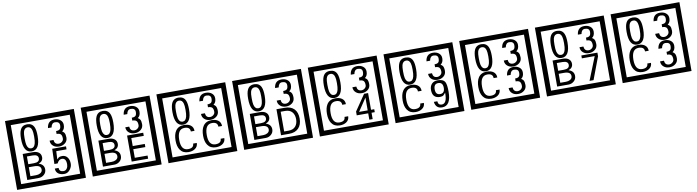

<svg xmlns="http://www.w3.org/2000/svg" viewBox="-35 -1878 10466 2885"><g transform="rotate(-10 5197.5 -435.0)"><path d="M1103 90H53V-960H1103ZM1028 15V-885H128V15ZM497 -656Q497 -442 371 -442Q244 -442 244 -656Q244 -744 265 -789Q294 -855 371 -855Q448 -855 477 -789Q497 -745 497 -656ZM444 -656Q444 -723 435 -752Q420 -809 371 -809Q322 -809 306 -752Q298 -723 298 -656Q298 -587 306 -553Q322 -488 371 -488Q419 -488 435 -554Q444 -587 444 -656ZM919 -556Q919 -504 880.5 -473Q842 -442 789 -442Q734 -442 700 -471Q662 -502 662 -554H721Q727 -485 790 -485Q818 -485 841 -504.5Q864 -524 864 -552Q864 -597 846 -616Q828 -635 783 -635V-679Q825 -679 841.5 -696Q858 -713 858 -754Q858 -812 789 -812Q738 -812 726 -744H671Q684 -855 788 -855Q839 -855 874 -829Q913 -800 913 -750Q913 -685 871 -658Q895 -642 903 -630Q919 -605 919 -556ZM522 -141Q522 -93 486.5 -61.5Q451 -30 403 -30H229V-427H388Q439 -427 471 -404Q508 -378 508 -329Q508 -266 440 -242Q522 -216 522 -141ZM457 -321Q457 -379 372 -379H285V-261H371Q457 -261 457 -321ZM469 -147Q469 -215 368 -215H285V-78H371Q408 -78 435 -93Q469 -112 469 -147ZM915 -160Q916 -111 880.5 -67Q845 -23 796 -23Q741 -23 706 -46Q666 -74 666 -127H724Q724 -67 790 -67Q824 -67 843 -97Q860 -124 860 -159Q860 -253 795 -253Q748 -253 722 -196H672L679 -427H890V-381H733L727 -257Q740 -269 753 -281Q772 -294 807 -294Q859 -294 889 -252Q915 -215 915 -160Z M2258 90H1208V-960H2258ZM2183 15V-885H1283V15ZM1652 -656Q1652 -442 1526 -442Q1399 -442 1399 -656Q1399 -744 1420 -789Q1449 -855 1526 -855Q1603 -855 1632 -789Q1652 -745 1652 -656ZM1599 -656Q1599 -723 1590 -752Q1575 -809 1526 -809Q1477 -809 1461 -752Q1453 -723 1453 -656Q1453 -587 1461 -553Q1477 -488 1526 -488Q1574 -488 1590 -554Q1599 -587 1599 -656ZM2074 -556Q2074 -504 2035.5 -473Q1997 -442 1944 -442Q1889 -442 1855 -471Q1817 -502 1817 -554H1876Q1882 -485 1945 -485Q1973 -485 1996 -504.5Q2019 -524 2019 -552Q2019 -597 2001 -616Q1983 -635 1938 -635V-679Q1980 -679 1996.5 -696Q2013 -713 2013 -754Q2013 -812 1944 -812Q1893 -812 1881 -744H1826Q1839 -855 1943 -855Q1994 -855 2029 -829Q2068 -800 2068 -750Q2068 -685 2026 -658Q2050 -642 2058 -630Q2074 -605 2074 -556ZM1677 -141Q1677 -93 1641.5 -61.5Q1606 -30 1558 -30H1384V-427H1543Q1594 -427 1626 -404Q1663 -378 1663 -329Q1663 -266 1595 -242Q1677 -216 1677 -141ZM1612 -321Q1612 -379 1527 -379H1440V-261H1526Q1612 -261 1612 -321ZM1624 -147Q1624 -215 1523 -215H1440V-78H1526Q1563 -78 1590 -93Q1624 -112 1624 -147ZM2073 -30H1822V-427H2068V-379H1878V-257H2062V-209H1878V-78H2073Z M3413 90H2363V-960H3413ZM3338 15V-885H2438V15ZM2807 -656Q2807 -442 2681 -442Q2554 -442 2554 -656Q2554 -744 2575 -789Q2604 -855 2681 -855Q2758 -855 2787 -789Q2807 -745 2807 -656ZM2754 -656Q2754 -723 2745 -752Q2730 -809 2681 -809Q2632 -809 2616 -752Q2608 -723 2608 -656Q2608 -587 2616 -553Q2632 -488 2681 -488Q2729 -488 2745 -554Q2754 -587 2754 -656ZM3229 -556Q3229 -504 3190.5 -473Q3152 -442 3099 -442Q3044 -442 3010 -471Q2972 -502 2972 -554H3031Q3037 -485 3100 -485Q3128 -485 3151 -504.5Q3174 -524 3174 -552Q3174 -597 3156 -616Q3138 -635 3093 -635V-679Q3135 -679 3151.5 -696Q3168 -713 3168 -754Q3168 -812 3099 -812Q3048 -812 3036 -744H2981Q2994 -855 3098 -855Q3149 -855 3184 -829Q3223 -800 3223 -750Q3223 -685 3181 -658Q3205 -642 3213 -630Q3229 -605 3229 -556ZM2834 -136Q2834 -80 2788 -49Q2748 -22 2689 -22Q2604 -22 2562 -84Q2526 -136 2526 -226Q2526 -317 2561 -371Q2603 -435 2690 -435Q2752 -435 2789 -409Q2832 -379 2832 -321H2776Q2776 -391 2691 -391Q2582 -391 2582 -226Q2582 -67 2689 -67Q2778 -67 2778 -136ZM3254 -136Q3254 -80 3208 -49Q3168 -22 3109 -22Q3024 -22 2982 -84Q2946 -136 2946 -226Q2946 -317 2981 -371Q3023 -435 3110 -435Q3172 -435 3209 -409Q3252 -379 3252 -321H3196Q3196 -391 3111 -391Q3002 -391 3002 -226Q3002 -67 3109 -67Q3198 -67 3198 -136Z M4568 90H3518V-960H4568ZM4493 15V-885H3593V15ZM3962 -656Q3962 -442 3836 -442Q3709 -442 3709 -656Q3709 -744 3730 -789Q3759 -855 3836 -855Q3913 -855 3942 -789Q3962 -745 3962 -656ZM3909 -656Q3909 -723 3900 -752Q3885 -809 3836 -809Q3787 -809 3771 -752Q3763 -723 3763 -656Q3763 -587 3771 -553Q3787 -488 3836 -488Q3884 -488 3900 -554Q3909 -587 3909 -656ZM4384 -556Q4384 -504 4345.5 -473Q4307 -442 4254 -442Q4199 -442 4165 -471Q4127 -502 4127 -554H4186Q4192 -485 4255 -485Q4283 -485 4306 -504.5Q4329 -524 4329 -552Q4329 -597 4311 -616Q4293 -635 4248 -635V-679Q4290 -679 4306.5 -696Q4323 -713 4323 -754Q4323 -812 4254 -812Q4203 -812 4191 -744H4136Q4149 -855 4253 -855Q4304 -855 4339 -829Q4378 -800 4378 -750Q4378 -685 4336 -658Q4360 -642 4368 -630Q4384 -605 4384 -556ZM3987 -141Q3987 -93 3951.5 -61.5Q3916 -30 3868 -30H3694V-427H3853Q3904 -427 3936 -404Q3973 -378 3973 -329Q3973 -266 3905 -242Q3987 -216 3987 -141ZM3922 -321Q3922 -379 3837 -379H3750V-261H3836Q3922 -261 3922 -321ZM3934 -147Q3934 -215 3833 -215H3750V-78H3836Q3873 -78 3900 -93Q3934 -112 3934 -147ZM4420 -229Q4420 -136 4369.5 -83Q4319 -30 4225 -30H4101V-427H4225Q4320 -427 4370 -375.5Q4420 -324 4420 -229ZM4366 -229Q4366 -298 4330 -338.5Q4294 -379 4226 -379H4157V-78H4226Q4294 -78 4330 -119Q4366 -160 4366 -229Z M5723 90H4673V-960H5723ZM5648 15V-885H4748V15ZM5117 -656Q5117 -442 4991 -442Q4864 -442 4864 -656Q4864 -744 4885 -789Q4914 -855 4991 -855Q5068 -855 5097 -789Q5117 -745 5117 -656ZM5064 -656Q5064 -723 5055 -752Q5040 -809 4991 -809Q4942 -809 4926 -752Q4918 -723 4918 -656Q4918 -587 4926 -553Q4942 -488 4991 -488Q5039 -488 5055 -554Q5064 -587 5064 -656ZM5539 -556Q5539 -504 5500.5 -473Q5462 -442 5409 -442Q5354 -442 5320 -471Q5282 -502 5282 -554H5341Q5347 -485 5410 -485Q5438 -485 5461 -504.5Q5484 -524 5484 -552Q5484 -597 5466 -616Q5448 -635 5403 -635V-679Q5445 -679 5461.5 -696Q5478 -713 5478 -754Q5478 -812 5409 -812Q5358 -812 5346 -744H5291Q5304 -855 5408 -855Q5459 -855 5494 -829Q5533 -800 5533 -750Q5533 -685 5491 -658Q5515 -642 5523 -630Q5539 -605 5539 -556ZM5144 -136Q5144 -80 5098 -49Q5058 -22 4999 -22Q4914 -22 4872 -84Q4836 -136 4836 -226Q4836 -317 4871 -371Q4913 -435 5000 -435Q5062 -435 5099 -409Q5142 -379 5142 -321H5086Q5086 -391 5001 -391Q4892 -391 4892 -226Q4892 -67 4999 -67Q5088 -67 5088 -136ZM5548 -127H5499V-30H5448V-127H5273V-185L5438 -427H5499V-172H5548ZM5448 -172V-367L5317 -172Z M6878 90H5828V-960H6878ZM6803 15V-885H5903V15ZM6272 -656Q6272 -442 6146 -442Q6019 -442 6019 -656Q6019 -744 6040 -789Q6069 -855 6146 -855Q6223 -855 6252 -789Q6272 -745 6272 -656ZM6219 -656Q6219 -723 6210 -752Q6195 -809 6146 -809Q6097 -809 6081 -752Q6073 -723 6073 -656Q6073 -587 6081 -553Q6097 -488 6146 -488Q6194 -488 6210 -554Q6219 -587 6219 -656ZM6694 -556Q6694 -504 6655.5 -473Q6617 -442 6564 -442Q6509 -442 6475 -471Q6437 -502 6437 -554H6496Q6502 -485 6565 -485Q6593 -485 6616 -504.5Q6639 -524 6639 -552Q6639 -597 6621 -616Q6603 -635 6558 -635V-679Q6600 -679 6616.5 -696Q6633 -713 6633 -754Q6633 -812 6564 -812Q6513 -812 6501 -744H6446Q6459 -855 6563 -855Q6614 -855 6649 -829Q6688 -800 6688 -750Q6688 -685 6646 -658Q6670 -642 6678 -630Q6694 -605 6694 -556ZM6299 -136Q6299 -80 6253 -49Q6213 -22 6154 -22Q6069 -22 6027 -84Q5991 -136 5991 -226Q5991 -317 6026 -371Q6068 -435 6155 -435Q6217 -435 6254 -409Q6297 -379 6297 -321H6241Q6241 -391 6156 -391Q6047 -391 6047 -226Q6047 -67 6154 -67Q6243 -67 6243 -136ZM6694 -238Q6694 -22 6559 -22Q6462 -22 6449 -125H6502Q6506 -65 6560 -65Q6643 -65 6640 -232Q6619 -205 6609 -197Q6589 -182 6555 -182Q6438 -182 6438 -308Q6438 -366 6470.5 -400.5Q6503 -435 6561 -435Q6645 -435 6673 -385Q6694 -346 6694 -238ZM6633 -308Q6633 -392 6563 -392Q6494 -392 6494 -308Q6494 -224 6563 -224Q6633 -224 6633 -308Z M8033 90H6983V-960H8033ZM7958 15V-885H7058V15ZM7427 -656Q7427 -442 7301 -442Q7174 -442 7174 -656Q7174 -744 7195 -789Q7224 -855 7301 -855Q7378 -855 7407 -789Q7427 -745 7427 -656ZM7374 -656Q7374 -723 7365 -752Q7350 -809 7301 -809Q7252 -809 7236 -752Q7228 -723 7228 -656Q7228 -587 7236 -553Q7252 -488 7301 -488Q7349 -488 7365 -554Q7374 -587 7374 -656ZM7849 -556Q7849 -504 7810.5 -473Q7772 -442 7719 -442Q7664 -442 7630 -471Q7592 -502 7592 -554H7651Q7657 -485 7720 -485Q7748 -485 7771 -504.5Q7794 -524 7794 -552Q7794 -597 7776 -616Q7758 -635 7713 -635V-679Q7755 -679 7771.5 -696Q7788 -713 7788 -754Q7788 -812 7719 -812Q7668 -812 7656 -744H7601Q7614 -855 7718 -855Q7769 -855 7804 -829Q7843 -800 7843 -750Q7843 -685 7801 -658Q7825 -642 7833 -630Q7849 -605 7849 -556ZM7454 -136Q7454 -80 7408 -49Q7368 -22 7309 -22Q7224 -22 7182 -84Q7146 -136 7146 -226Q7146 -317 7181 -371Q7223 -435 7310 -435Q7372 -435 7409 -409Q7452 -379 7452 -321H7396Q7396 -391 7311 -391Q7202 -391 7202 -226Q7202 -67 7309 -67Q7398 -67 7398 -136ZM7849 -136Q7849 -84 7810.5 -53Q7772 -22 7719 -22Q7664 -22 7630 -51Q7592 -82 7592 -134H7651Q7657 -65 7720 -65Q7748 -65 7771 -84.5Q7794 -104 7794 -132Q7794 -177 7776 -196Q7758 -215 7713 -215V-259Q7755 -259 7771.5 -276Q7788 -293 7788 -334Q7788 -392 7719 -392Q7668 -392 7656 -324H7601Q7614 -435 7718 -435Q7769 -435 7804 -409Q7843 -380 7843 -330Q7843 -265 7801 -238Q7825 -222 7833 -210Q7849 -185 7849 -136Z M9188 90H8138V-960H9188ZM9113 15V-885H8213V15ZM8582 -656Q8582 -442 8456 -442Q8329 -442 8329 -656Q8329 -744 8350 -789Q8379 -855 8456 -855Q8533 -855 8562 -789Q8582 -745 8582 -656ZM8529 -656Q8529 -723 8520 -752Q8505 -809 8456 -809Q8407 -809 8391 -752Q8383 -723 8383 -656Q8383 -587 8391 -553Q8407 -488 8456 -488Q8504 -488 8520 -554Q8529 -587 8529 -656ZM9004 -556Q9004 -504 8965.5 -473Q8927 -442 8874 -442Q8819 -442 8785 -471Q8747 -502 8747 -554H8806Q8812 -485 8875 -485Q8903 -485 8926 -504.5Q8949 -524 8949 -552Q8949 -597 8931 -616Q8913 -635 8868 -635V-679Q8910 -679 8926.5 -696Q8943 -713 8943 -754Q8943 -812 8874 -812Q8823 -812 8811 -744H8756Q8769 -855 8873 -855Q8924 -855 8959 -829Q8998 -800 8998 -750Q8998 -685 8956 -658Q8980 -642 8988 -630Q9004 -605 9004 -556ZM8607 -141Q8607 -93 8571.5 -61.5Q8536 -30 8488 -30H8314V-427H8473Q8524 -427 8556 -404Q8593 -378 8593 -329Q8593 -266 8525 -242Q8607 -216 8607 -141ZM8542 -321Q8542 -379 8457 -379H8370V-261H8456Q8542 -261 8542 -321ZM8554 -147Q8554 -215 8453 -215H8370V-78H8456Q8493 -78 8520 -93Q8554 -112 8554 -147ZM8998 -372 8869 -30H8808L8949 -383H8753V-427H8998Z M10343 90H9293V-960H10343ZM10268 15V-885H9368V15ZM9737 -656Q9737 -442 9611 -442Q9484 -442 9484 -656Q9484 -744 9505 -789Q9534 -855 9611 -855Q9688 -855 9717 -789Q9737 -745 9737 -656ZM9684 -656Q9684 -723 9675 -752Q9660 -809 9611 -809Q9562 -809 9546 -752Q9538 -723 9538 -656Q9538 -587 9546 -553Q9562 -488 9611 -488Q9659 -488 9675 -554Q9684 -587 9684 -656ZM10159 -556Q10159 -504 10120.5 -473Q10082 -442 10029 -442Q9974 -442 9940 -471Q9902 -502 9902 -554H9961Q9967 -485 10030 -485Q10058 -485 10081 -504.5Q10104 -524 10104 -552Q10104 -597 10086 -616Q10068 -635 10023 -635V-679Q10065 -679 10081.5 -696Q10098 -713 10098 -754Q10098 -812 10029 -812Q9978 -812 9966 -744H9911Q9924 -855 10028 -855Q10079 -855 10114 -829Q10153 -800 10153 -750Q10153 -685 10111 -658Q10135 -642 10143 -630Q10159 -605 10159 -556ZM9764 -136Q9764 -80 9718 -49Q9678 -22 9619 -22Q9534 -22 9492 -84Q9456 -136 9456 -226Q9456 -317 9491 -371Q9533 -435 9620 -435Q9682 -435 9719 -409Q9762 -379 9762 -321H9706Q9706 -391 9621 -391Q9512 -391 9512 -226Q9512 -67 9619 -67Q9708 -67 9708 -136ZM10159 -136Q10159 -84 10120.5 -53Q10082 -22 10029 -22Q9974 -22 9940 -51Q9902 -82 9902 -134H9961Q9967 -65 10030 -65Q10058 -65 10081 -84.5Q10104 -104 10104 -132Q10104 -177 10086 -196Q10068 -215 10023 -215V-259Q10065 -259 10081.5 -276Q10098 -293 10098 -334Q10098 -392 10029 -392Q9978 -392 9966 -324H9911Q9924 -435 10028 -435Q10079 -435 10114 -409Q10153 -380 10153 -330Q10153 -265 10111 -238Q10135 -222 10143 -210Q10159 -185 10159 -136Z"/></g></svg>

Font: Unicode BMP Fallback SIL
Style: Regular
Weight: 400
Foundry: NRSI, SIL International
Version: Version 5.1 Based on Unicode 5.1